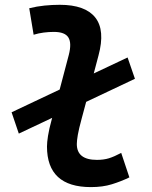

<svg xmlns="http://www.w3.org/2000/svg" viewBox="-20 -762 626 792"><path d="M57.6 -210.9 27.8 -298.8 226.1 -392.6 263.7 -535.2Q276.4 -584 262.2 -607.2Q248 -630.4 202.1 -630.4Q181.6 -630.4 160.4 -627.7Q139.2 -625 118.7 -618.7L100.6 -728Q131.8 -735.8 163.6 -739Q195.3 -742.2 226.6 -742.2Q331.5 -742.2 373 -689.7Q414.6 -637.2 386.2 -532.7L366.7 -459L506.3 -524.9L536.6 -437L335.4 -341.8L316.9 -272.9Q305.2 -230 301 -205.6Q296.9 -181.2 296.9 -168.5Q296.4 -102.5 379.9 -102.5Q407.7 -102.5 429.2 -109.1Q450.7 -115.7 480 -131.3L513.7 -30.3Q479.5 -13.7 441.7 -2Q403.8 9.8 355 9.8Q173.8 9.8 173.8 -157.7Q173.8 -174.3 178 -201.4Q182.1 -228.5 194.3 -272.9L195.3 -275.9Z"/></svg>

Font: Cascadia Code NF SemiBold
Style: Italic
Weight: 600
Italic angle: -10°
Monospace: yes
Designer: Aaron Bell
Foundry: Saja Typeworks
Version: Version 2404.023; ttfautohint (v1.8.4)